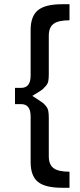

<svg xmlns="http://www.w3.org/2000/svg" viewBox="-20 -763 379 909"><path d="M211 -410Q211 -391 208.5 -378.5Q206 -366 196.5 -355.5Q187 -345 182 -340.5Q177 -336 159 -325Q141 -314 133 -309Q141 -304 158.5 -292.5Q176 -281 182 -276.5Q188 -272 197 -261.5Q206 -251 208.5 -238Q211 -225 211 -206V-23Q211 16 233.5 33Q256 50 309 50V126H274Q194 126 159.5 98Q125 70 125 4V-212Q125 -270 80 -270H51V-347H80Q125 -347 125 -405V-621Q125 -686 159.5 -714.5Q194 -743 274 -743H309V-667Q256 -667 233.5 -650Q211 -633 211 -594Z"/></svg>

Font: Montserrat arm
Style: Regular
Weight: 400
Designer: Julieta Ulanovsky
Foundry: Julieta Ulanovsky
Version: Version 6.000;PS 006.000;hotconv 1.0.88;makeotf.lib2.5.64775